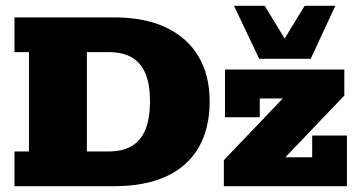

<svg xmlns="http://www.w3.org/2000/svg" viewBox="-20 -643 1232 663"><path d="M30 0V-120H80V-463H30V-583H373Q480 -583 553.5 -548Q627 -513 665.5 -448Q704 -383 704 -293Q704 -200 666.5 -134.5Q629 -69 555.5 -34.5Q482 0 373 0ZM280 -120H355Q404 -120 435.5 -139Q467 -158 482.5 -196.5Q498 -235 498 -293Q498 -351 482.5 -388.5Q467 -426 435.5 -444.5Q404 -463 355 -463H280ZM753 0V-90L991 -339L1012 -303H877V-238H757V-403H1169V-313L931 -64L906 -100H1058V-175H1178V0ZM875 -440 788 -623H894L963 -510L1032 -623H1138L1053 -440Z"/></svg>

Font: Rokkitt Black
Style: Regular
Weight: 900
Designer: Vernon Adams
Foundry: Vernon Adams
Version: Version 3.103